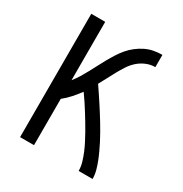

<svg xmlns="http://www.w3.org/2000/svg" viewBox="-171 -863 942 991"><g transform="rotate(30 300.0 -367.5)"><path d="M88 0V-735H171V-387Q187 -407 200.5 -429Q214 -451 226 -473.5Q238 -496 250 -519Q262 -542 274.5 -564.5Q287 -587 301 -609Q315 -631 331.5 -650.5Q348 -670 368.5 -686Q389 -702 412 -713.5Q435 -725 460.5 -730Q486 -735 512 -735V-662Q485 -662 459.5 -651.5Q434 -641 413.5 -623Q393 -605 378 -582Q363 -559 350 -535.5Q337 -512 324.5 -487.5Q312 -463 299 -440Q313 -419 327 -398.5Q341 -378 354.5 -357Q368 -336 381.5 -315Q395 -294 407.5 -273Q420 -252 432.5 -230.5Q445 -209 456.5 -186.5Q468 -164 478.5 -141.5Q489 -119 498 -96Q507 -73 513.5 -49Q520 -25 520 0H437Q437 -26 429.5 -51Q422 -76 412 -100Q402 -124 390 -147Q378 -170 365.5 -192.5Q353 -215 339.5 -237Q326 -259 312.5 -281Q299 -303 284.5 -324.5Q270 -346 255 -367Q237 -342 216 -318.5Q195 -295 171 -276V0Z"/></g></svg>

Font: Bmono
Style: Regular
Weight: 400
Monospace: yes
Designer: Belleve Invis
Foundry: Belleve Invis
Version: Version 11.2.2; ttfautohint (v1.8.2)